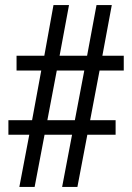

<svg xmlns="http://www.w3.org/2000/svg" viewBox="-20 -734 520 754"><path d="M56 0 95 -205H13V-262H106L142 -457H45V-515H154L190 -714H251L214 -515H322L359 -714H419L382 -515H466V-457H371L334 -262H434V-205H323L284 0H224L263 -205H155L116 0ZM166 -262H274L311 -457H203Z"/></svg>

Font: Noto Serif Armenian Condensed Medium
Style: Regular
Weight: 500
Width: 3
Designer: Monotype Design Team
Foundry: Monotype Imaging Inc.
Version: Version 2.008; ttfautohint (v1.8.4.7-5d5b)